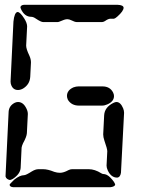

<svg xmlns="http://www.w3.org/2000/svg" viewBox="-20 -780 690 800"><path d="M80 -760H470Q494 -759 495 -748Q495 -734 469 -711Q460 -703 455 -702H440Q431 -702 417 -692Q410 -688 405 -688H300Q292 -688 276 -696Q268 -700 260 -700Q250 -700 228 -690Q223 -688 220 -688H160Q151 -688 130 -702Q119 -710 110 -710Q82 -710 67 -743Q65 -748 65 -750Q67 -759 80 -760ZM24 -440 36 -690Q40 -728 53 -730Q64 -730 81 -703Q93 -684 93 -670L89 -590Q89 -576 102 -549Q109 -534 109 -520L106 -460Q104 -428 76 -411Q65 -405 55 -405Q32 -405 25 -431Q24 -435 24 -440ZM3 -45 16 -315Q18 -340 42 -352Q49 -355 55 -355Q77 -355 90 -328Q96 -316 96 -305L92 -225Q91 -210 76 -183Q71 -172 70 -165L66 -80Q64 -55 34 -35Q25 -30 21 -30Q6 -33 3 -45ZM440 0H35Q21 -1 20 -10Q20 -13 37 -29Q39 -31 40 -32Q63 -50 80 -50Q88 -50 113 -66Q128 -75 140 -75H160Q179 -75 206 -64Q218 -60 230 -60Q245 -60 265 -71Q273 -75 280 -75H350Q375 -75 402 -58Q407 -55 410 -55Q425 -55 440 -40Q459 -20 460 -10Q457 -2 440 0ZM424 -90 427 -150Q427 -160 415 -194Q410 -209 410 -220L414 -300Q416 -333 452 -351Q460 -355 465 -355Q482 -355 493 -329Q497 -319 497 -310L484 -60Q481 -41 468 -40Q443 -40 429 -70Q424 -81 424 -90ZM405 -340H309Q278 -340 263 -364Q259 -373 259 -380Q259 -404 286 -416Q297 -420 307 -420H407Q438 -420 451 -395Q455 -387 455 -380Q455 -357 427 -345Q416 -340 405 -340Z"/></svg>

Font: Segment14
Style: Regular
Weight: 400
Monospace: yes
Designer: Paul Flo Williams
Foundry: His Deeds Are Dust
Version: Version 1.002